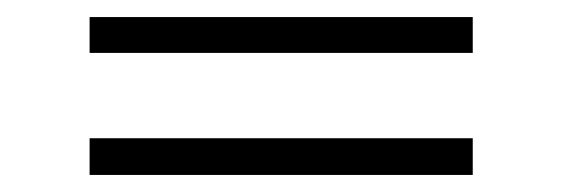

<svg xmlns="http://www.w3.org/2000/svg" viewBox="-20 -406 659 225"><path d="M85 -344V-386H534V-344ZM85 -201V-244H534V-201Z"/></svg>

Font: Yaldevi ExtraLight
Style: Regular
Weight: 200
Designer: Sol Matas, Rajitha Manaperi, Kosala Senevirathne
Foundry: Mooniak
Version: Version 1.100